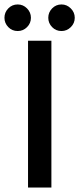

<svg xmlns="http://www.w3.org/2000/svg" viewBox="-68 -843 356 863"><path d="M58 -660H163V0H58ZM208.5 -703.5Q183.5 -703.5 166.2 -721.2Q149 -739 149 -763Q149 -787.5 166.2 -805.2Q183.5 -823 208.5 -823Q232.5 -823 250.2 -805.2Q268 -787.5 268 -763Q268 -738.5 250.2 -721Q232.5 -703.5 208.5 -703.5ZM11.5 -703.5Q-13.5 -703.5 -30.8 -721.2Q-48 -739 -48 -763Q-48 -787.5 -30.8 -805.2Q-13.5 -823 11.5 -823Q36 -823 53.5 -805.2Q71 -787.5 71 -763Q71 -738.5 53.5 -721Q36 -703.5 11.5 -703.5Z"/></svg>

Font: League Spartan Medium
Style: Regular
Weight: 500
Foundry: The League of Moveable Type
Version: Version 2.002